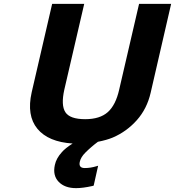

<svg xmlns="http://www.w3.org/2000/svg" viewBox="-20 -734 906 994"><path d="M458 229Q409 240 374 240Q315 240 283.5 207Q252 174 264 120Q271 86 300 54Q317 34 356 9Q230 1 173.5 -67.5Q117 -136 144 -256L250 -714H416L313 -270Q295 -189 318.5 -153Q342 -117 421 -117Q497 -117 538 -153.5Q579 -190 597 -270L700 -714H866L760 -254Q741 -171 688.5 -112Q636 -53 564 -22Q533 -9 487 0Q452 26 422 56Q398 80 393 104Q386 136 419 136Q448 136 478 127L488 124L465 227Z"/></svg>

Font: Passageway
Style: BdIt
Weight: 700
Foundry: Ascender Corporation
Version: Version 1.11